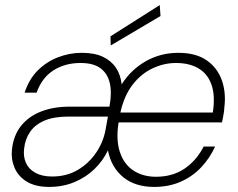

<svg xmlns="http://www.w3.org/2000/svg" viewBox="-20 -724 937 756"><path d="M174 12Q120 12 86 -8.5Q52 -29 37.5 -63Q23 -97 27 -135Q33 -191 63 -228.5Q93 -266 142 -285Q191 -304 253 -304H411Q421 -358 412.5 -396Q404 -434 376 -455Q348 -476 297 -476Q236 -476 190.5 -447Q145 -418 124 -359H77Q94 -412 128.5 -446.5Q163 -481 208.5 -498.5Q254 -516 302 -516Q353 -516 386 -500Q419 -484 437 -456.5Q455 -429 459 -392Q497 -451 555 -483.5Q613 -516 682 -516Q752 -516 794.5 -486Q837 -456 854 -406.5Q871 -357 863 -298Q863 -289 861 -278.5Q859 -268 857.5 -258.5Q856 -249 854 -242H447Q436 -174 452 -125.5Q468 -77 505.5 -52.5Q543 -28 594 -28Q659 -28 706 -59.5Q753 -91 782 -147H827Q806 -101 772 -65Q738 -29 691.5 -8.5Q645 12 587 12Q512 12 465 -26.5Q418 -65 405 -132Q385 -90 351 -57.5Q317 -25 272 -6.5Q227 12 174 12ZM185 -29Q242 -29 285.5 -54.5Q329 -80 357.5 -121.5Q386 -163 395 -210L405 -265H250Q193 -265 156 -249.5Q119 -234 99 -205.5Q79 -177 75 -139Q71 -108 82 -83Q93 -58 119.5 -43.5Q146 -29 185 -29ZM454 -281H818Q828 -347 813 -390Q798 -433 762 -454.5Q726 -476 673 -476Q626 -476 581 -455Q536 -434 502.5 -391Q469 -348 454 -281ZM416 -545 415 -581 609 -704 612 -661Z"/></svg>

Font: DM Sans ExtraLight
Style: Italic
Weight: 250
Italic angle: -10°
Designer: Colophon Foundry, Jonny Pinhorn
Foundry: Colophon Foundry
Version: Version 4.004;gftools[0.9.30]